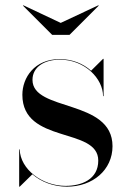

<svg xmlns="http://www.w3.org/2000/svg" viewBox="-20 -691 484 721"><path d="M208 -605 68 -671 66 -670 176 -560H241L351 -670L349 -671ZM54 10 101.5 -36.5C134.5 -8 181 10 231.5 10C328.5 10 402.5 -53 402.5 -142C402.5 -320 102 -271 102 -391C102 -440 147 -467 205 -467C299 -467 367 -395 367 -330H369V-470H367L322 -425.5C293 -451.5 252.5 -469 204 -469C109 -469 64 -399 64 -335C64 -149 349 -215 349 -88C349 -17 286 7 226 7C139 7 56 -55 54 -130H52V10Z"/></svg>

Font: Bodoni* 96pt
Style: Regular
Weight: 400
Version: Version 2.3